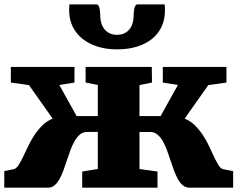

<svg xmlns="http://www.w3.org/2000/svg" viewBox="-26 -864 1094 884"><path d="M512.2 -636.7Q462.9 -636.7 422.4 -649.7Q381.8 -662.6 353 -686Q324.2 -709.5 308.3 -742.2Q292.5 -774.9 292.5 -814.5Q292.5 -816.4 292.5 -820.6Q292.5 -824.7 292.7 -829.1Q293 -833.5 293.2 -837.6Q293.5 -841.8 293.5 -843.8H418Q423.8 -843.8 427.2 -838.4Q430.7 -833 432.4 -825Q434.1 -816.9 434.8 -808.1Q435.5 -799.3 435.5 -792Q435.5 -773.9 440.4 -757.8Q445.3 -741.7 454.8 -729.7Q464.4 -717.8 478.8 -710.7Q493.2 -703.6 512.7 -703.6Q532.2 -703.6 546.6 -710.7Q561 -717.8 570.6 -729.7Q580.1 -741.7 584.7 -757.8Q589.4 -773.9 589.4 -792Q589.4 -799.3 590.1 -808.1Q590.8 -816.9 592.5 -825Q594.2 -833 597.7 -838.4Q601.1 -843.8 606.9 -843.8H732.4Q732.4 -841.8 732.7 -837.6Q732.9 -833.5 733.2 -829.1Q733.4 -824.7 733.4 -820.6Q733.4 -816.4 733.4 -814.5Q733.4 -774.4 718.3 -741.7Q703.1 -709 674.6 -685.5Q646 -662.1 605 -649.4Q564 -636.7 512.2 -636.7ZM-6.3 -76.2 40.5 -85.9Q51.3 -90.3 61 -106.2Q70.8 -122.1 81.3 -144Q91.8 -166 104 -191.7Q116.2 -217.3 132.1 -241.5Q147.9 -265.6 168.5 -286.1Q189 -306.6 216.3 -317.9L107.4 -472.2L23.9 -483.9V-555.7H316.9V-483.9L247.1 -472.7L326.7 -329.6H424.3V-472.7L368.2 -483.9V-555.7H672.9L673.8 -483.9L616.2 -472.2V-329.6H713.4L793 -472.7L723.6 -483.9V-555.7H1016.6V-483.9L933.1 -472.2L824.2 -317.9Q851.6 -306.6 872.1 -286.1Q892.6 -265.6 908.4 -241.5Q924.3 -217.3 936.3 -191.7Q948.2 -166 958.7 -143.8Q969.2 -121.6 978.8 -105.7Q988.3 -89.8 999.5 -85.4L1047.4 -76.2V0H845.7Q828.6 0 815.7 -11Q802.7 -22 792.7 -40Q782.7 -58.1 774.4 -81.1Q766.1 -104 758.3 -127.9Q750.5 -151.9 741.9 -174.8Q733.4 -197.8 722.7 -215.8Q711.9 -233.9 698.2 -245.1Q684.6 -256.3 666 -256.3H616.2V-85.9L699.2 -74.2V0H352.5V-74.2L424.3 -85.9V-256.8L374.5 -256.3Q356 -256.3 342.5 -245.1Q329.1 -233.9 318.4 -215.8Q307.6 -197.8 299.1 -174.8Q290.5 -151.9 282.7 -127.9Q274.9 -104 266.6 -81.1Q258.3 -58.1 248.3 -40Q238.3 -22 225.3 -11Q212.4 0 195.3 0H-6.3Z"/></svg>

Font: Merriweather UltraBold
Style: Regular
Weight: 900
Designer: Eben Sorkin ( sorkintype@gmail.com )
Foundry: Eben Sorkin
Version: Version 1.570; ttfautohint (v1.3) -l 8 -r 32 -G 0 -x 0 -H 60